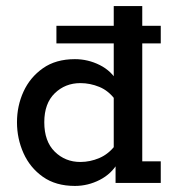

<svg xmlns="http://www.w3.org/2000/svg" viewBox="-20 -603 568 633"><path d="M227 10Q164 10 121.5 -20Q79 -50 57.5 -98Q36 -146 36 -200Q36 -254 57.5 -301Q79 -348 121.5 -378Q164 -408 227 -408Q270 -408 309 -388.5Q348 -369 369 -331L355 -332V-460H166V-518H355V-583H449V-518H510V-460H449V-71H510V0H361V-72L369 -67Q348 -30 309 -10Q270 10 227 10ZM126 -200Q126 -137 160.5 -103Q195 -69 245 -69Q277 -69 307.5 -82Q338 -95 360 -124L355 -85V-310L360 -274Q338 -304 307.5 -316.5Q277 -329 245 -329Q195 -329 160.5 -295.5Q126 -262 126 -200Z"/></svg>

Font: Rokkitt Medium
Style: Regular
Weight: 500
Version: Version 3.103